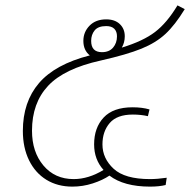

<svg xmlns="http://www.w3.org/2000/svg" viewBox="-20 -691 724 714"><path d="M99 -205Q99 -126 141.5 -75.5Q184 -25 254 -25Q309 -25 365 -59Q330 -98 330 -154Q330 -216 365.5 -254Q401 -292 473 -292Q509 -292 536 -284L530 -259Q504 -265 474 -265Q415 -265 388 -233.5Q361 -202 361 -154Q361 -102 402.5 -63.5Q444 -25 538 -25Q565 -25 600 -30L596 -3Q572 3 538 3Q441 3 387 -38Q362 -21 325 -9Q288 3 249 3Q194 3 152.5 -22.5Q111 -48 88 -95Q65 -142 65 -204Q65 -312 125 -382Q185 -452 314 -485Q290 -504 290 -539Q290 -572 313 -595.5Q336 -619 375 -619Q407 -619 425.5 -601.5Q444 -584 444 -556Q444 -533 433 -514Q512 -538 556.5 -572Q601 -606 640 -671L667 -657Q631 -598 595.5 -565Q560 -532 506 -510Q452 -488 355 -466Q219 -436 159 -372Q99 -308 99 -205ZM319 -539Q319 -497 359 -497Q386 -497 400.5 -514Q415 -531 415 -556Q415 -574 405 -584Q395 -594 375 -594Q345 -594 332 -578Q319 -562 319 -539Z"/></svg>

Font: FiraGO UltraLight
Style: Italic
Weight: 200
Italic angle: -8°
Designer: bBox Type GmbH
Foundry: bBox Type GmbH
Version: Version 1.001